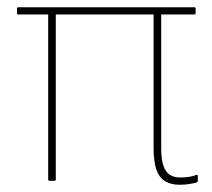

<svg xmlns="http://www.w3.org/2000/svg" viewBox="-20 -499 584 530"><path d="M476 11Q452 11 435.5 1Q419 -9 411.5 -31.5Q404 -54 404 -91V-459H134V-3Q134 0 130 0H116Q113 0 113 -3V-459H31Q27 -459 27 -462V-475Q27 -479 31 -479H516Q520 -479 520 -475V-462Q520 -459 516 -459H425V-90Q425 -47 437.5 -28Q450 -9 478 -9Q489 -9 500 -10.5Q511 -12 522 -16Q526 -18 526 -13V1Q526 3 522 5Q515 7 502.5 9Q490 11 476 11Z"/></svg>

Font: Sofia Sans Semi Condensed Thin
Style: Regular
Weight: 250
Version: Version 4.100